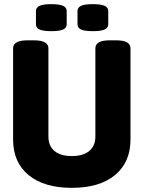

<svg xmlns="http://www.w3.org/2000/svg" viewBox="-20 -896 691 924"><path d="M326 8Q192 8 117.5 -53.5Q43 -115 43 -225V-664Q43 -682 60 -692Q77 -702 114 -702H142Q179 -702 196 -692Q213 -682 213 -664V-239Q213 -194 242 -169.5Q271 -145 326 -145Q380 -145 409.5 -169.5Q439 -194 439 -239V-664Q439 -682 455.5 -692Q472 -702 509 -702H537Q575 -702 591.5 -692Q608 -682 608 -664V-225Q608 -115 533.5 -53.5Q459 8 326 8ZM427 -746Q387 -746 370 -754Q353 -762 353 -779V-843Q353 -860 370 -868Q387 -876 427 -876Q466 -876 483.5 -868Q501 -860 501 -843V-779Q501 -762 483.5 -754Q466 -746 427 -746ZM227 -746Q188 -746 170.5 -754Q153 -762 153 -779V-843Q153 -860 170.5 -868Q188 -876 227 -876Q266 -876 283.5 -868Q301 -860 301 -843V-779Q301 -762 283.5 -754Q266 -746 227 -746Z"/></svg>

Font: Asap Semi Condensed ExtraBold
Style: Regular
Weight: 800
Width: 4
Designer: Pablo Cosgaya
Foundry: Omnibus-Type
Version: Version 3.001; ttfautohint (v1.8.4.7-5d5b)